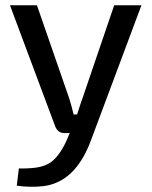

<svg xmlns="http://www.w3.org/2000/svg" viewBox="-20 -508 579 733"><path d="M520 -488 329 23Q320 49 306 76.5Q292 104 272.5 129Q253 154 227 172Q189 198 142.5 203Q96 208 44 201L52 135Q86 136 117 132Q148 128 172 113Q193 98 210 72.5Q227 47 239 17L264 -42Q272 -63 280 -88.5Q288 -114 295 -133L416 -488ZM121 -488 244 -133Q249 -118 253 -102.5Q257 -87 261 -71H285L252 0H226Q213 0 204.5 -6.5Q196 -13 191 -25L18 -488Z"/></svg>

Font: Exo 2 Medium
Style: Regular
Weight: 500
Designer: Natanael Gama
Foundry: Natanael Gama
Version: Version 2.010